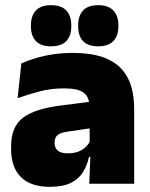

<svg xmlns="http://www.w3.org/2000/svg" viewBox="-20 -710 578 742"><path d="M325 0 330 -126 326.5 -130.5V-283.5L325 -301.5Q325 -336 302.8 -352.2Q280.5 -368.5 227 -368.5Q178.5 -368.5 133.8 -357Q89 -345.5 48 -330.5L62.5 -465Q87.5 -476 118 -485.2Q148.5 -494.5 184.5 -500Q220.5 -505.5 261 -505.5Q329.5 -505.5 375.2 -489.8Q421 -474 448 -445.2Q475 -416.5 486.8 -377Q498.5 -337.5 498.5 -290V0ZM172.5 12Q98.5 12 60.8 -25.8Q23 -63.5 23 -133V-145.5Q23 -219.5 68.2 -254.5Q113.5 -289.5 213 -302L338.5 -318L349 -217L242.5 -201.5Q213.5 -197.5 202.2 -187.8Q191 -178 191 -159V-157Q191 -139.5 202.8 -128.5Q214.5 -117.5 242 -117.5Q265 -117.5 281.8 -123.8Q298.5 -130 309.8 -140.5Q321 -151 327.5 -163.5L352.5 -103.5H324Q316.5 -70 300.2 -44Q284 -18 253.5 -3Q223 12 172.5 12ZM177 -531Q138 -531 118.8 -551.2Q99.5 -571.5 99.5 -608V-612Q99.5 -649 118.8 -669.5Q138 -690 177 -690Q217 -690 236.2 -669.5Q255.5 -649 255.5 -612V-608Q255.5 -571.5 236.2 -551.2Q217 -531 177 -531ZM359.5 -531Q320 -531 301 -551.2Q282 -571.5 282 -608V-612Q282 -649 301 -669.5Q320 -690 359.5 -690Q398.5 -690 418 -669.5Q437.5 -649 437.5 -612V-608Q437.5 -571.5 418 -551.2Q398.5 -531 359.5 -531Z"/></svg>

Font: Anek Tamil Medium ExtraBold
Style: Regular
Weight: 800
Version: Version 1.003